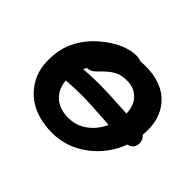

<svg xmlns="http://www.w3.org/2000/svg" viewBox="-120 -689 878 878"><g transform="rotate(45 319.5 -249.5)"><path d="M295.9 12.2Q242.7 12.2 198.5 -2.2Q154.3 -16.6 123.8 -42.5Q93.3 -68.4 73.5 -104Q53.7 -139.6 49.3 -182.6Q44.9 -225.6 53.2 -273.9Q61 -314.5 82.8 -352.3Q104.5 -390.1 133.1 -418.2Q161.6 -446.3 194.3 -467.8Q227.1 -489.3 259 -500.2Q291 -511.2 317.9 -511.2Q335.9 -511.2 352.1 -504.9Q369.6 -506.8 378.9 -506.8Q492.2 -506.8 549.1 -443.1Q606 -379.4 595.2 -274.9Q617.2 -256.3 611.8 -227.1Q607.4 -201.2 577.1 -193.8Q543.5 -103 466.6 -45.4Q389.6 12.2 295.9 12.2ZM285.2 -298.8Q356 -298.8 474.1 -291Q472.7 -341.8 444.1 -370.8Q415.5 -399.9 369.1 -399.9Q336.4 -399.9 313.5 -389.2Q290.5 -378.4 267.1 -356Q262.2 -351.6 253.4 -342.8Q244.6 -334 241.5 -330.8Q238.3 -327.6 231.9 -322.5Q225.6 -317.4 221.7 -315.7Q217.8 -314 211.9 -312.5Q206.1 -311 199.2 -311Q191.9 -298.8 189.9 -294.9Q232.9 -298.8 285.2 -298.8ZM170.9 -202.1Q174.8 -150.9 208.7 -119.9Q242.7 -88.9 298.8 -88.9Q350.6 -88.9 390.9 -118.4Q431.2 -147.9 453.1 -196.8Q324.2 -206.1 271 -206.1Q217.8 -206.1 170.9 -202.1Z"/></g></svg>

Font: Shantell Sans Normal
Style: Italic
Weight: 600
Italic angle: -11.31°
Designer: Stephen Nixon, Anya Danilova, Shantell Martin
Foundry: Arrow Type
Version: Version 1.006;[559af2be0]